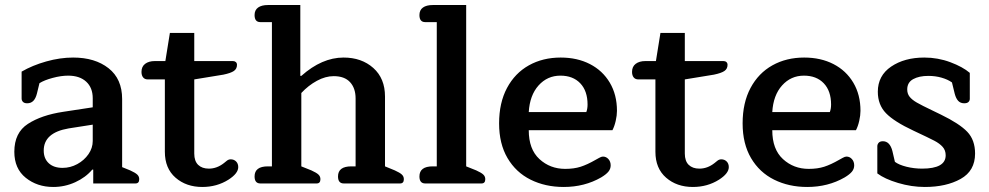

<svg xmlns="http://www.w3.org/2000/svg" viewBox="-20 -730 3936 764"><path d="M37 -126Q37 -202 91 -237Q145 -272 231 -285L349 -303V-339Q349 -381 323 -405Q297 -429 251 -429Q223 -429 189.5 -420Q156 -411 137 -399L127 -358Q122 -338 112.5 -328.5Q103 -319 88 -319Q77 -319 71.5 -324.5Q66 -330 66 -338V-445Q109 -470 164 -485.5Q219 -501 271 -501Q358 -501 412 -458.5Q466 -416 466 -336V-65L498 -52Q518 -43 526 -35.5Q534 -28 534 -17Q534 0 519 0H351V-55H347Q321 -24 279.5 -5Q238 14 192 14Q128 14 82.5 -22.5Q37 -59 37 -126ZM349 -169V-234L253 -219Q154 -202 154 -131Q154 -99 174 -80.5Q194 -62 229 -62Q260 -62 287.5 -77Q315 -92 332 -116.5Q349 -141 349 -169Z M636 -126V-414H568Q556 -414 549.5 -422Q543 -430 543 -444Q543 -465 557.5 -476Q572 -487 596 -487H638L656 -599H753V-487H907Q914 -487 918.5 -483Q923 -479 923 -472Q923 -456 910.5 -447.5Q898 -439 869 -433L753 -414V-119Q753 -89 768.5 -74Q784 -59 811 -59Q843 -59 871 -81Q874 -83 881.5 -89.5Q889 -96 898 -96Q911 -96 919.5 -87.5Q928 -79 928 -65Q928 -40 889 -15Q843 14 785 14Q721 14 678.5 -23Q636 -60 636 -126Z M1016 0Q993 0 993 -28Q993 -68 1046 -68H1062V-642H1016Q993 -642 993 -670Q993 -690 1007 -700Q1021 -710 1046 -710H1175V-428H1179Q1261 -501 1347 -501Q1419 -501 1465.5 -459.5Q1512 -418 1512 -346V-68L1551 -52Q1571 -43 1579 -35.5Q1587 -28 1587 -17Q1587 0 1572 0H1348Q1325 0 1325 -28Q1325 -68 1378 -68H1395V-338Q1395 -379 1373 -403Q1351 -427 1308 -427Q1275 -427 1241 -408.5Q1207 -390 1179 -360V-68L1219 -52Q1239 -43 1247 -35.5Q1255 -28 1255 -17Q1255 0 1240 0Z M1672 0Q1649 0 1649 -28Q1649 -68 1702 -68H1718V-642H1672Q1649 -642 1649 -670Q1649 -690 1663 -700Q1677 -710 1702 -710H1835V-68L1875 -52Q1895 -43 1903 -35.5Q1911 -28 1911 -17Q1911 0 1896 0Z M1966 -239Q1966 -321 1997.5 -380Q2029 -439 2084.5 -470Q2140 -501 2211 -501Q2277 -501 2327.5 -475Q2378 -449 2406.5 -401Q2435 -353 2435 -289Q2435 -271 2430 -249Q2425 -227 2417 -212H2084Q2084 -136 2126.5 -97Q2169 -58 2229 -58Q2264 -58 2290.5 -66.5Q2317 -75 2350 -94Q2354 -96 2363.5 -101.5Q2373 -107 2379 -107Q2392 -107 2401 -97Q2410 -87 2410 -72Q2410 -58 2401 -47Q2392 -36 2372 -24Q2306 14 2223 14Q2150 14 2091.5 -15Q2033 -44 1999.5 -101Q1966 -158 1966 -239ZM2313 -284Q2318 -297 2318 -314Q2318 -368 2289 -398.5Q2260 -429 2210 -429Q2158 -429 2123 -390Q2088 -351 2084 -284Z M2588 -126V-414H2520Q2508 -414 2501.5 -422Q2495 -430 2495 -444Q2495 -465 2509.5 -476Q2524 -487 2548 -487H2590L2608 -599H2705V-487H2859Q2866 -487 2870.5 -483Q2875 -479 2875 -472Q2875 -456 2862.5 -447.5Q2850 -439 2821 -433L2705 -414V-119Q2705 -89 2720.5 -74Q2736 -59 2763 -59Q2795 -59 2823 -81Q2826 -83 2833.5 -89.5Q2841 -96 2850 -96Q2863 -96 2871.5 -87.5Q2880 -79 2880 -65Q2880 -40 2841 -15Q2795 14 2737 14Q2673 14 2630.5 -23Q2588 -60 2588 -126Z M2935 -239Q2935 -321 2966.5 -380Q2998 -439 3053.5 -470Q3109 -501 3180 -501Q3246 -501 3296.5 -475Q3347 -449 3375.5 -401Q3404 -353 3404 -289Q3404 -271 3399 -249Q3394 -227 3386 -212H3053Q3053 -136 3095.5 -97Q3138 -58 3198 -58Q3233 -58 3259.5 -66.5Q3286 -75 3319 -94Q3323 -96 3332.5 -101.5Q3342 -107 3348 -107Q3361 -107 3370 -97Q3379 -87 3379 -72Q3379 -58 3370 -47Q3361 -36 3341 -24Q3275 14 3192 14Q3119 14 3060.5 -15Q3002 -44 2968.5 -101Q2935 -158 2935 -239ZM3282 -284Q3287 -297 3287 -314Q3287 -368 3258 -398.5Q3229 -429 3179 -429Q3127 -429 3092 -390Q3057 -351 3053 -284Z M3471 -40V-148Q3471 -156 3476.5 -162Q3482 -168 3493 -168Q3521 -168 3531 -129L3541 -86Q3557 -74 3587 -66.5Q3617 -59 3649 -59Q3743 -59 3743 -112Q3743 -132 3731 -145.5Q3719 -159 3698 -170Q3677 -181 3615 -210Q3538 -246 3505.5 -279.5Q3473 -313 3473 -365Q3473 -429 3526 -465Q3579 -501 3658 -501Q3712 -501 3761.5 -482.5Q3811 -464 3839 -440V-337Q3839 -329 3833.5 -324Q3828 -319 3817 -319Q3802 -319 3793 -328.5Q3784 -338 3779 -357L3768 -402Q3751 -414 3726.5 -421Q3702 -428 3674 -428Q3637 -428 3613.5 -415Q3590 -402 3590 -374Q3590 -357 3599.5 -345Q3609 -333 3628 -322Q3647 -311 3691 -290L3724 -274Q3798 -238 3829 -205.5Q3860 -173 3860 -119Q3860 -50 3802.5 -18Q3745 14 3660 14Q3607 14 3553.5 -2Q3500 -18 3471 -40Z"/></svg>

Font: Maitree Semibold
Style: Regular
Weight: 600
Designer: CadsonDemak Team
Foundry: CadsonDemak
Version: Version 1.010